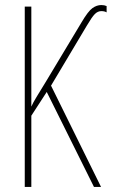

<svg xmlns="http://www.w3.org/2000/svg" viewBox="-20 -740 456 760"><path d="M381 -720Q393 -720 402 -716V-691Q394 -696 381 -696Q367 -696 355.5 -684.5Q344 -673 324 -639L182 -401L380 0H352L165 -376L104 -282V0H78V-714H104V-318Q110 -332 124.5 -356Q139 -380 160 -414L303 -652Q329 -696 346 -708Q363 -720 381 -720Z"/></svg>

Font: Noto Sans ExtraCondensed Thin
Style: Regular
Weight: 100
Width: 2
Designer: Monotype Design Team
Foundry: Monotype Imaging Inc.
Version: Version 2.013; ttfautohint (v1.8.4.7-5d5b)